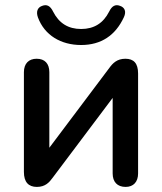

<svg xmlns="http://www.w3.org/2000/svg" viewBox="-20 -727 637 755"><path d="M125 8C158 8 174 -10 187 -28L423 -342V-45C423 -12 441 8 474 8C505 8 523 -12 523 -45V-438C523 -478 506 -496 473 -496C440 -496 423 -478 410 -460L174 -146V-443C174 -477 156 -496 124 -496C93 -496 74 -477 74 -443V-51C74 -11 92 8 125 8ZM299 -550C378 -550 434 -588 467 -659C478 -682 470 -698 452 -704C434 -711 420 -704 409 -681C386 -636 350 -613 299 -613C248 -613 212 -636 189 -681C178 -704 164 -711 146 -704C128 -698 121 -682 129 -659C155 -588 220 -550 299 -550Z"/></svg>

Font: SN Pro Medium
Style: Regular
Weight: 500
Designer: Tobias Whetton
Foundry: Supernotes
Version: Version 1.003;Glyphs 3.3 (3324)